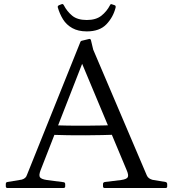

<svg xmlns="http://www.w3.org/2000/svg" viewBox="-20 -940 868 960"><path d="M17 0Q9 0 9 -9V-20Q9 -29 17 -30L89 -42Q99 -45 105.5 -50.5Q112 -56 115 -66L381 -728Q383 -736 392 -737L425 -745Q433 -747 435 -738L446 -692L714 -63Q718 -54 725 -49Q732 -44 742 -41L808 -30Q816 -28 816 -19V-8Q816 0 808 0H503Q495 0 495 -9V-20Q495 -28 504 -30L586 -40Q614 -44 619 -54.5Q624 -65 613 -90L371 -668L418 -691L183 -89Q173 -63 180 -53.5Q187 -44 214 -40L298 -29Q306 -28 306 -19V-8Q306 0 297 0ZM236 -314Q322 -311 406.5 -311.5Q491 -312 576 -315V-267Q491 -264 406.5 -263.5Q322 -263 236 -266ZM414 -783Q371 -783 341.5 -799.5Q312 -816 295 -843.5Q278 -871 269 -903Q267 -910 275 -914L288 -919Q295 -922 299 -914Q315 -883 341 -861.5Q367 -840 414 -840Q460 -840 487 -861.5Q514 -883 530 -914Q533 -922 541 -918L553 -914Q560 -912 558 -902Q546 -854 512 -818.5Q478 -783 414 -783Z"/></svg>

Font: Hahmlet Light
Style: Regular
Weight: 300
Designer: Minjoo Ham & Mark Frömberg
Foundry: hypertype
Version: Version 1.002